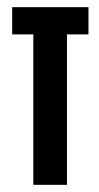

<svg xmlns="http://www.w3.org/2000/svg" viewBox="-20 -516 277 536"><path d="M14 -420V-496H227V-420H167V0H73V-420Z"/></svg>

Font: Osterbar
Style: Regular
Weight: 500
Width: 3
Designer: Peter Wiegel, Basierend auf Erbar schmal-halbfette Grotesk v. Jacob Erbar
Foundry: Peter Wiegel
Version: Version 1.0